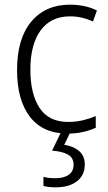

<svg xmlns="http://www.w3.org/2000/svg" viewBox="-20 -562 462 822"><path d="M270 10Q164 10 108.5 -61.5Q53 -133 53 -262Q53 -397 114 -469.5Q175 -542 279 -542Q313 -542 342.5 -535.5Q372 -529 395 -517L378 -470Q330 -492 280 -492Q198 -492 154 -432Q110 -372 110 -263Q110 -161 149 -100.5Q188 -40 272 -40Q305 -40 334.5 -47Q364 -54 390 -65V-15Q366 -4 335.5 3Q305 10 270 10ZM343 142Q343 188 309.5 214Q276 240 218 240Q186 240 166 234V195Q186 201 217 201Q253 201 274 186.5Q295 172 295 143Q295 113 270.5 99.5Q246 86 203 83L243 0H283L255 58Q295 64 319 85Q343 106 343 142Z"/></svg>

Font: Noto Sans Gurmukhi UI SemiCondensed Light
Style: Regular
Weight: 300
Width: 4
Designer: Jelle Bosma - Monotype Design Team
Foundry: Monotype Imaging Inc.
Version: Version 2.004; ttfautohint (v1.8.4.7-5d5b)